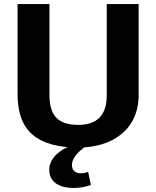

<svg xmlns="http://www.w3.org/2000/svg" viewBox="-20 -720 773 950"><path d="M367.2 10.1Q216.9 10.1 141.9 -52.8Q67 -115.7 67 -253.2V-700H224.8V-248Q224.8 -172.2 259 -137.1Q293.3 -102.1 367.2 -102.1Q508.1 -102.1 508.1 -248V-700H666V-253.2Q666 -185.9 642.7 -136.5Q619.5 -87.1 578.2 -54.5Q536.9 -21.9 482.9 -5.9Q428.8 10.1 367.2 10.1ZM345.5 210Q288.1 210 255.9 186.9Q223.7 163.8 223.7 119.2Q223.7 82.1 253.4 50.2Q283 18.4 337.3 -2.6L406.8 2.5Q371.9 26.5 353.9 49.9Q336 73.3 336 97.2Q336 116 347.7 126.7Q359.4 137.4 378.8 137.4Q398.7 137.4 416.1 129.9L429.7 195.4Q412.6 201.4 390.7 205.7Q368.7 210 345.5 210Z"/></svg>

Font: Pathway Extreme 8pt Thin
Style: Regular
Weight: 100
Designer: Eduardo Rodriguez Tunni
Foundry: Eduardo Rodriguez Tunni
Version: Version 1.000